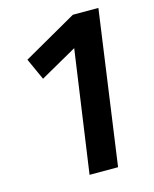

<svg xmlns="http://www.w3.org/2000/svg" viewBox="-104 -743 650 813"><g transform="rotate(-15 221.0 -336.5)"><path d="M406 -673H294L59 -539L102 -444L263 -535L187 0H312Z"/></g></svg>

Font: Fira Sans Medium
Style: Italic
Weight: 500
Italic angle: -8°
Designer: bBox Type GmbH & Carrois Corporate GbR & Edenspiekermann AG
Foundry: bBox Type GmbH & Carrois Corporate GbR & Edenspiekermann AG
Version: Version 4.301;PS 004.301;hotconv 1.0.88;makeotf.lib2.5.64775